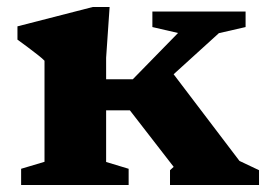

<svg xmlns="http://www.w3.org/2000/svg" viewBox="-20 -530 763 550"><path d="M352 -214H219.5V-303H360.5L490 -435.5L416.5 -452.5V-497H683.5V-452.5L607 -435L389.5 -237.5L460.5 -339.5L666 -69L722 -42.5V0H467V-42.5L477.5 -52ZM294 -510 284 -364.5V-66L348.5 -46.5V0H40.5V-46.5L107.5 -66.5V-356Q102 -362 89.2 -372Q76.5 -382 60.8 -393.8Q45 -405.5 30 -416.5V-454.5L246 -510Z"/></svg>

Font: Newsreader 9pt
Style: Bold
Weight: 700
Designer: Hugues Gentile
Foundry: Production Type
Version: Version 1.003